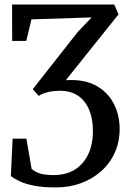

<svg xmlns="http://www.w3.org/2000/svg" viewBox="-20 -573 571 842"><path d="M225 248.9Q168.4 248.9 129.7 241.3Q90.9 233.7 66.4 222.1Q42 210.5 27.5 199.2L35.4 35.2H95.8L118.6 167.6Q134.7 181.8 156.9 188.3Q179.1 194.8 217 194.7Q269.9 194.4 308 170.9Q346.1 147.3 366.7 104Q387.4 60.6 387.4 1.7Q387.4 -38.8 378 -71.3Q368.6 -103.8 350.3 -127Q332.1 -150.2 305.5 -162.5Q279 -174.9 244.7 -174.9Q213.2 -174.9 188.5 -168.7Q163.9 -162.6 150 -152.3L123.7 -181.9L319.9 -431.6L381.6 -496.6L118.1 -488.1L95.1 -393.4H33.4L33 -553.2H481L499.8 -510.1L268.6 -221.3Q348.9 -226.4 401.2 -197.4Q453.5 -168.5 479.1 -118.1Q504.7 -67.7 504.7 -7.9Q504.7 49.6 483.2 96.8Q461.8 144.1 423.4 178.1Q385 212 334.4 230.5Q283.7 248.9 225 248.9Z"/></svg>

Font: Merriweather Light
Style: Regular
Weight: 300
Designer: Eben Sorkin
Foundry: Eben Sorkin
Version: Version 2.100